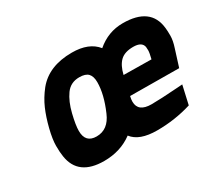

<svg xmlns="http://www.w3.org/2000/svg" viewBox="-104 -705 1016 912"><g transform="rotate(-30 404.0 -249.5)"><path d="M495 -165Q495 -109 568 -109Q615 -109 713 -116L741 -118L718 -16Q627 12 529.5 12Q432 12 395 -37Q329 12 239 12Q98 12 80 -105Q76 -129 76 -164.5Q76 -200 89.5 -254Q103 -308 121.5 -350.5Q140 -393 171 -432Q235 -511 362 -511Q455 -511 498 -457Q561 -511 641 -511Q793 -511 806 -390Q808 -374 808 -347Q808 -320 796 -284L767 -192L499 -194Q495 -178 495 -165ZM205 -172Q205 -107 266 -107Q330 -107 360 -178Q397 -263 397 -329Q397 -361 382.5 -376.5Q368 -392 334 -392Q286 -392 259.5 -355Q233 -318 219 -260.5Q205 -203 205 -172ZM674 -294Q682 -326 682 -339Q682 -352 681 -358Q675 -389 628 -389Q581 -389 557 -366Q533 -343 522 -296Z"/></g></svg>

Font: Titillium Web
Style: Bold Italic
Weight: 700
Italic angle: -13°
Version: Version 1.001;PS 57.000;hotconv 1.0.70;makeotf.lib2.5.55311